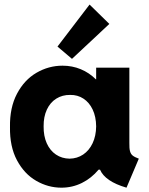

<svg xmlns="http://www.w3.org/2000/svg" viewBox="-20 -826 660 853"><path d="M424.3 -72.3H418Q386.2 -34.2 343.8 -13.2Q301.3 7.8 252.9 7.8Q193.8 7.8 140.9 -22.7Q87.9 -53.2 55.4 -114Q22.9 -174.8 24.4 -261.7Q22.9 -347.7 55.4 -409.4Q87.9 -471.2 142.1 -502.7Q196.3 -534.2 257.8 -534.2Q300.8 -534.2 338.6 -518.6Q376.5 -502.9 405.8 -473.6H407.2V-525.4H554.7V-191.4Q554.2 -167 557.6 -154.3Q561 -141.6 569.6 -134.8Q578.1 -127.9 596.7 -121.1L542 7.8Q446.8 -20 424.3 -72.3ZM407.2 -264.6Q406.7 -307.6 391.6 -339.4Q376.5 -371.1 350.6 -387.9Q324.7 -404.8 292 -404.3Q257.3 -404.8 230.2 -387.9Q203.1 -371.1 188.2 -339.1Q173.3 -307.1 173.8 -264.6Q173.3 -221.7 187.7 -189.5Q202.1 -157.2 228.5 -139.4Q254.9 -121.6 289.1 -121.1Q322.8 -121.6 349.4 -139.4Q376 -157.2 391.4 -189.7Q406.7 -222.2 407.2 -264.6ZM235.4 -619.1 377.9 -805.7 465.8 -719.7 299.8 -564.5Z"/></svg>

Font: Reddit Sans Strawberry ExBold
Style: Regular
Weight: 800
Designer: Stephen Hutchings
Foundry: Reddit
Version: Version 1.013